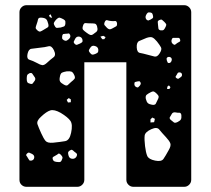

<svg xmlns="http://www.w3.org/2000/svg" viewBox="-20 -720 812 740"><path d="M82 0Q71 0 63 -7.5Q55 -15 55 -27V-673Q55 -684 63 -692Q71 -700 82 -700H690Q701 -700 709 -692Q717 -684 717 -673V-27Q717 -16 709 -8Q701 0 690 0H494Q483 0 475 -8Q467 -16 467 -27V-480H305V-27Q305 -16 297 -8Q289 0 278 0ZM570 -657Q569 -664 567 -667.5Q565 -671 559 -672Q552 -673 549 -670.5Q546 -668 543 -662Q538 -652 545 -644Q550 -640 553 -641.5Q556 -643 561 -645Q566 -648 568.5 -650Q571 -652 570 -657ZM175 -665 169 -661 172 -654 181 -651ZM166 -628Q163 -641 158 -646Q153 -651 140 -652Q128 -653 126.5 -645Q125 -637 121 -626Q118 -618 117.5 -613.5Q117 -609 124 -603Q131 -597 135.5 -598.5Q140 -600 148 -605Q157 -611 163 -614Q169 -617 166 -628ZM218 -649Q210 -653 206 -651.5Q202 -650 196 -644Q190 -637 188 -632.5Q186 -628 191 -620Q195 -612 200 -612.5Q205 -613 214 -614Q222 -616 226.5 -618Q231 -620 232 -629Q233 -638 230 -641.5Q227 -645 218 -649ZM613 -636Q608 -641 604.5 -643.5Q601 -646 595 -643Q588 -640 588 -635.5Q588 -631 589 -624Q590 -616 590.5 -610.5Q591 -605 599 -603Q608 -602 611.5 -605.5Q615 -609 619 -618Q622 -624 620 -627.5Q618 -631 613 -636ZM431 -631Q429 -640 423 -639Q417 -638 408 -639Q399 -640 393.5 -642Q388 -644 384 -636Q380 -627 383 -623Q386 -619 393 -612Q399 -607 403 -607Q407 -607 414 -611Q423 -616 427.5 -618.5Q432 -621 431 -631ZM354 -619Q351 -628 345 -629Q339 -630 329 -630Q318 -630 310.5 -631Q303 -632 300 -621Q296 -610 300.5 -605Q305 -600 315 -593Q324 -586 329.5 -585Q335 -584 343 -591Q353 -597 355 -602.5Q357 -608 354 -619ZM250 -586Q247 -592 243.5 -591Q240 -590 234 -590Q228 -589 225 -589Q222 -589 220 -583Q219 -576 219.5 -572.5Q220 -569 226 -565Q232 -562 235.5 -563Q239 -564 245 -569Q254 -577 250 -586ZM387 -577 378 -582 367 -579 374 -569H382ZM298 -566Q296 -577 285 -579Q275 -580 270 -571Q266 -564 264.5 -560Q263 -556 268 -551Q273 -546 277 -547.5Q281 -549 288 -552Q294 -555 296.5 -557.5Q299 -560 298 -566ZM585 -560Q575 -572 567.5 -575.5Q560 -579 545 -574Q527 -567 516.5 -562Q506 -557 507 -537Q508 -518 519.5 -516Q531 -514 549 -509Q566 -504 576 -502Q586 -500 595 -514Q605 -529 600.5 -537.5Q596 -546 585 -560ZM657 -574Q651 -574 647.5 -574Q644 -574 642 -568Q638 -557 647 -550Q652 -546 655 -548Q658 -550 663 -554Q669 -558 672.5 -559.5Q676 -561 674 -568Q672 -574 668 -574Q664 -574 657 -574ZM359 -528Q358 -540 345 -543Q334 -546 328 -536Q323 -529 322.5 -525.5Q322 -522 327 -516Q332 -510 336 -509.5Q340 -509 347 -512Q354 -515 356.5 -517.5Q359 -520 359 -528ZM188 -526Q179 -545 166.5 -541.5Q154 -538 133 -536Q113 -533 101.5 -532Q90 -531 86 -512Q82 -493 94 -489.5Q106 -486 123 -477Q135 -470 142.5 -469Q150 -468 160 -477Q175 -491 186 -499Q197 -507 188 -526ZM639 -498Q632 -503 625 -499Q622 -496 622 -493.5Q622 -491 623 -487Q625 -482 626 -479.5Q627 -477 631 -477Q638 -477 641 -485Q644 -493 639 -498ZM266 -431Q261 -442 255 -444Q249 -446 237 -445Q225 -443 219 -440Q213 -437 211 -425Q208 -412 211.5 -406Q215 -400 226 -394Q236 -388 241 -392Q246 -396 254 -404Q263 -411 267 -416Q271 -421 266 -431ZM681 -435Q679 -441 671 -441Q665 -441 663 -435Q660 -429 657.5 -426Q655 -423 660 -419Q665 -415 668.5 -417Q672 -419 677 -423Q683 -427 681 -435ZM112 -425Q107 -432 104.5 -436Q102 -440 94 -438Q86 -434 84.5 -429.5Q83 -425 83 -416Q83 -407 85.5 -403Q88 -399 97 -397Q104 -395 106.5 -399Q109 -403 114 -409Q119 -417 112 -425ZM521 -403Q519 -407 516.5 -407Q514 -407 509 -406Q504 -405 501 -404Q498 -403 498 -398Q497 -388 506 -384Q511 -382 513 -384Q515 -386 519 -390Q525 -398 521 -403ZM631 -391 625 -386 624 -377H633L637 -384ZM585 -358Q578 -365 573.5 -367Q569 -369 560 -364Q550 -359 545 -354.5Q540 -350 542 -339Q545 -327 550 -322.5Q555 -318 567 -316Q578 -315 580.5 -320.5Q583 -326 588 -336Q592 -343 591.5 -347.5Q591 -352 585 -358ZM253 -337 245 -342 237 -335 242 -325 253 -326ZM214 -285Q189 -299 174 -294.5Q159 -290 138 -270Q120 -254 124.5 -241Q129 -228 139 -206Q148 -186 155.5 -177Q163 -168 185 -170Q214 -173 231 -176Q248 -179 254 -208Q261 -240 251.5 -254Q242 -268 214 -285ZM679 -277Q677 -286 671 -285.5Q665 -285 655 -287Q645 -288 641 -279Q637 -272 634.5 -268Q632 -264 638 -258Q646 -251 650.5 -248Q655 -245 665 -250Q675 -255 677.5 -260.5Q680 -266 679 -277ZM577 -262 567 -267 560 -260V-248L574 -249ZM620 -191Q603 -209 594 -220.5Q585 -232 563 -222Q539 -211 537.5 -197Q536 -183 539 -157Q542 -132 547.5 -119Q553 -106 578 -101Q602 -96 610 -107.5Q618 -119 630 -141Q640 -158 636.5 -167.5Q633 -177 620 -191ZM267 -135Q262 -140 258.5 -142Q255 -144 249 -140Q243 -136 242.5 -132Q242 -128 244 -121Q247 -109 258 -108Q271 -107 276 -119Q278 -125 275.5 -128Q273 -131 267 -135ZM103 -127Q97 -130 93 -131.5Q89 -133 84 -128Q79 -123 82 -119.5Q85 -116 88 -110Q91 -105 93 -102.5Q95 -100 101 -101Q111 -103 112 -113Q113 -122 103 -127ZM213 -125Q207 -130 204 -127Q201 -124 195 -121Q189 -117 185.5 -115.5Q182 -114 183 -107Q185 -101 188 -99Q191 -97 198 -96Q206 -95 210.5 -95.5Q215 -96 218 -103Q222 -111 220.5 -115Q219 -119 213 -125Z"/></svg>

Font: Rubik Moonrocks
Style: Regular
Weight: 400
Designer: Hubert and Fischer, NaN
Foundry: Hubert and Fischer, NaN
Version: Version 2.200